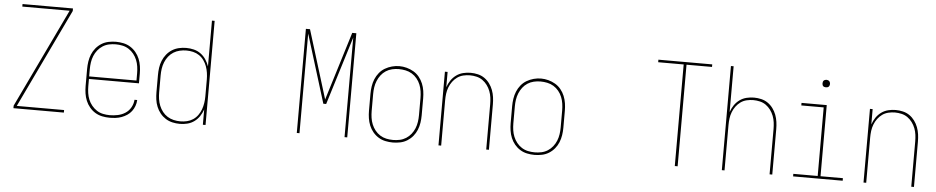

<svg xmlns="http://www.w3.org/2000/svg" viewBox="-42 -1039 6583 1350"><g transform="rotate(5 3250.0 -363.5)"><path d="M72 0V-18L406 -717H72V-735H428V-717L94 -18H428V0Z M751 8Q724 8 698 2.5Q672 -3 649.5 -16.5Q627 -30 609.5 -51Q592 -72 582 -96.5Q572 -121 568 -147Q564 -173 564 -200V-320Q564 -346 568 -372.5Q572 -399 582 -423.5Q592 -448 609 -468.5Q626 -489 648.5 -503Q671 -517 697.5 -522.5Q724 -528 750 -528Q776 -528 802.5 -522.5Q829 -517 851.5 -503Q874 -489 891 -468.5Q908 -448 918 -423.5Q928 -399 932 -372.5Q936 -346 936 -320V-251H583V-200Q583 -176 586.5 -152Q590 -128 599 -106Q608 -84 623.5 -65Q639 -46 659 -33Q679 -20 703 -15Q727 -10 751 -10Q779 -10 807.5 -16Q836 -22 860 -37.5Q884 -53 898.5 -78.5Q913 -104 915 -133H934Q933 -111 925.5 -90.5Q918 -70 905 -53Q892 -36 874 -24Q856 -12 835.5 -4.5Q815 3 793.5 5.5Q772 8 751 8ZM583 -269H917V-320Q917 -344 913.5 -368Q910 -392 901 -414Q892 -436 877 -455Q862 -474 841.5 -487Q821 -500 797.5 -505Q774 -510 750 -510Q726 -510 702.5 -505Q679 -500 658.5 -487Q638 -474 623 -455Q608 -436 599 -414Q590 -392 586.5 -368Q583 -344 583 -320Z M1246 8Q1220 8 1194 2Q1168 -4 1146 -18Q1124 -32 1107.5 -52.5Q1091 -73 1081 -97.5Q1071 -122 1067.5 -148Q1064 -174 1064 -200V-320Q1064 -346 1067.5 -372Q1071 -398 1081 -422.5Q1091 -447 1107.5 -467.5Q1124 -488 1146 -502Q1168 -516 1194 -522Q1220 -528 1246 -528Q1273 -528 1299.5 -521.5Q1326 -515 1348 -499Q1370 -483 1385 -460.5Q1400 -438 1409 -412V-735H1428V0H1409V-108Q1400 -82 1385 -59.5Q1370 -37 1348 -21Q1326 -5 1299.5 1.5Q1273 8 1246 8ZM1249 -10Q1273 -10 1296 -15.5Q1319 -21 1338.5 -34Q1358 -47 1372 -66.5Q1386 -86 1394 -108Q1402 -130 1405.5 -153.5Q1409 -177 1409 -200V-320Q1409 -343 1405.5 -366.5Q1402 -390 1394 -412Q1386 -434 1372 -453.5Q1358 -473 1338.5 -486Q1319 -499 1296 -504.5Q1273 -510 1249 -510Q1225 -510 1201.5 -504.5Q1178 -499 1158 -486.5Q1138 -474 1123 -455Q1108 -436 1099 -413.5Q1090 -391 1086.5 -367.5Q1083 -344 1083 -320V-200Q1083 -176 1086.5 -152.5Q1090 -129 1099 -106.5Q1108 -84 1123 -65Q1138 -46 1158 -33.5Q1178 -21 1201.5 -15.5Q1225 -10 1249 -10Z M2072 0V-735H2101L2250 -252L2399 -735H2428V0H2409V-703L2260 -221H2240L2091 -703V0Z M2750 8Q2724 8 2697.5 2.5Q2671 -3 2648.5 -17Q2626 -31 2609 -51.5Q2592 -72 2582 -96.5Q2572 -121 2568 -147.5Q2564 -174 2564 -200V-320Q2564 -346 2568 -372.5Q2572 -399 2582 -423.5Q2592 -448 2609 -469Q2626 -490 2649 -503.5Q2672 -517 2698 -524Q2724 -531 2750 -531Q2776 -531 2802 -524Q2828 -517 2851 -503.5Q2874 -490 2891 -469Q2908 -448 2918 -423.5Q2928 -399 2932 -372.5Q2936 -346 2936 -320V-200Q2936 -174 2932 -147.5Q2928 -121 2918 -96.5Q2908 -72 2891 -51.5Q2874 -31 2851.5 -17Q2829 -3 2802.5 2.5Q2776 8 2750 8ZM2750 -10Q2774 -10 2797.5 -15Q2821 -20 2841.5 -33Q2862 -46 2877 -65Q2892 -84 2901 -106Q2910 -128 2913.5 -152Q2917 -176 2917 -200V-320Q2917 -344 2913.5 -368Q2910 -392 2901 -414.5Q2892 -437 2876.5 -456Q2861 -475 2840.5 -487.5Q2820 -500 2796 -505Q2772 -510 2748 -510Q2724 -510 2700.5 -504.5Q2677 -499 2657 -486Q2637 -473 2622.5 -454Q2608 -435 2599 -413Q2590 -391 2586.5 -367.5Q2583 -344 2583 -320V-200Q2583 -176 2586.5 -152Q2590 -128 2599 -106Q2608 -84 2623 -65Q2638 -46 2658.5 -33Q2679 -20 2702.5 -15Q2726 -10 2750 -10Z M3072 0V-520H3091V-412Q3100 -438 3115 -460.5Q3130 -483 3152 -499Q3174 -515 3200.5 -521.5Q3227 -528 3253 -528Q3279 -528 3304.5 -522Q3330 -516 3351 -501.5Q3372 -487 3387.5 -466Q3403 -445 3412 -421Q3421 -397 3424.5 -371.5Q3428 -346 3428 -320V0H3409V-320Q3409 -343 3406 -366.5Q3403 -390 3394.5 -412Q3386 -434 3372 -453Q3358 -472 3339 -485.5Q3320 -499 3296.5 -504.5Q3273 -510 3250 -510Q3227 -510 3203.5 -504.5Q3180 -499 3161 -485.5Q3142 -472 3128 -453Q3114 -434 3105.5 -412Q3097 -390 3094 -366.5Q3091 -343 3091 -320V0Z M3750 8Q3724 8 3697.5 2.5Q3671 -3 3648.5 -17Q3626 -31 3609 -51.5Q3592 -72 3582 -96.5Q3572 -121 3568 -147.5Q3564 -174 3564 -200V-320Q3564 -346 3568 -372.5Q3572 -399 3582 -423.5Q3592 -448 3609 -469Q3626 -490 3649 -503.5Q3672 -517 3698 -524Q3724 -531 3750 -531Q3776 -531 3802 -524Q3828 -517 3851 -503.5Q3874 -490 3891 -469Q3908 -448 3918 -423.5Q3928 -399 3932 -372.5Q3936 -346 3936 -320V-200Q3936 -174 3932 -147.5Q3928 -121 3918 -96.5Q3908 -72 3891 -51.5Q3874 -31 3851.5 -17Q3829 -3 3802.5 2.5Q3776 8 3750 8ZM3750 -10Q3774 -10 3797.5 -15Q3821 -20 3841.5 -33Q3862 -46 3877 -65Q3892 -84 3901 -106Q3910 -128 3913.5 -152Q3917 -176 3917 -200V-320Q3917 -344 3913.5 -368Q3910 -392 3901 -414.5Q3892 -437 3876.5 -456Q3861 -475 3840.5 -487.5Q3820 -500 3796 -505Q3772 -510 3748 -510Q3724 -510 3700.5 -504.5Q3677 -499 3657 -486Q3637 -473 3622.5 -454Q3608 -435 3599 -413Q3590 -391 3586.5 -367.5Q3583 -344 3583 -320V-200Q3583 -176 3586.5 -152Q3590 -128 3599 -106Q3608 -84 3623 -65Q3638 -46 3658.5 -33Q3679 -20 3702.5 -15Q3726 -10 3750 -10Z M4740 0V-717H4560V-735H4940V-717H4760V0Z M5072 0V-735H5091V-412Q5100 -438 5115 -460.5Q5130 -483 5152 -499Q5174 -515 5200.5 -521.5Q5227 -528 5253 -528Q5279 -528 5304.5 -522Q5330 -516 5351 -501.5Q5372 -487 5387.5 -466Q5403 -445 5412 -421Q5421 -397 5424.5 -371.5Q5428 -346 5428 -320V0H5409V-320Q5409 -343 5406 -366.5Q5403 -390 5394.5 -412Q5386 -434 5372 -453Q5358 -472 5339 -485.5Q5320 -499 5296.5 -504.5Q5273 -510 5250 -510Q5227 -510 5203.5 -504.5Q5180 -499 5161 -485.5Q5142 -472 5128 -453Q5114 -434 5105.5 -412Q5097 -390 5094 -366.5Q5091 -343 5091 -320V0Z M5575 0V-18H5747V-502H5589V-520H5767V-18H5925V0ZM5750 -644Q5745 -644 5739.5 -645.5Q5734 -647 5730.5 -650.5Q5727 -654 5725.5 -659.5Q5724 -665 5724 -670Q5724 -675 5725.5 -680.5Q5727 -686 5730.5 -689.5Q5734 -693 5739.5 -695Q5745 -697 5750 -697Q5755 -697 5760.5 -695Q5766 -693 5769.5 -689.5Q5773 -686 5775 -680.5Q5777 -675 5777 -670Q5777 -665 5775 -659.5Q5773 -654 5769.5 -650.5Q5766 -647 5760.5 -645.5Q5755 -644 5750 -644Z M6072 0V-520H6091V-412Q6100 -438 6115 -460.5Q6130 -483 6152 -499Q6174 -515 6200.5 -521.5Q6227 -528 6253 -528Q6279 -528 6304.5 -522Q6330 -516 6351 -501.5Q6372 -487 6387.5 -466Q6403 -445 6412 -421Q6421 -397 6424.5 -371.5Q6428 -346 6428 -320V0H6409V-320Q6409 -343 6406 -366.5Q6403 -390 6394.5 -412Q6386 -434 6372 -453Q6358 -472 6339 -485.5Q6320 -499 6296.5 -504.5Q6273 -510 6250 -510Q6227 -510 6203.5 -504.5Q6180 -499 6161 -485.5Q6142 -472 6128 -453Q6114 -434 6105.5 -412Q6097 -390 6094 -366.5Q6091 -343 6091 -320V0Z"/></g></svg>

Font: Zed Mono Thin
Style: Regular
Weight: 100
Monospace: yes
Designer: Belleve Invis
Foundry: Belleve Invis
Version: Version 1.0.0; ttfautohint (v1.8.4)